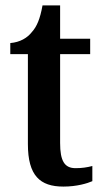

<svg xmlns="http://www.w3.org/2000/svg" viewBox="-20 -679 379 709"><path d="M214 10C264 10 303 -2 321 -10V-66C302 -61 283 -58 259 -58C218 -58 202 -85 202 -151V-479H313V-536H202V-659H137C128 -609 116 -581 98 -561C81 -539 54 -523 18 -520V-479H83V-147C83 -30 128 10 214 10Z"/></svg>

Font: Noto Serif Ethiopic Condensed SemiBold
Style: Regular
Weight: 600
Width: 3
Designer: Monotype Design Team
Foundry: Monotype Imaging Inc.
Version: Version 2.102